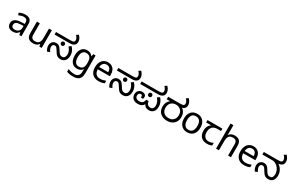

<svg xmlns="http://www.w3.org/2000/svg" viewBox="264 -2795 7660 5040"><g transform="rotate(30 4093.5 -275.0)"><path d="M288 -545Q386 -545 433 -502Q480 -459 480 -365V0H416L399 -76H395Q372 -47 347.5 -27.5Q323 -8 291.5 1Q260 10 215 10Q167 10 128.5 -7Q90 -24 68 -59.5Q46 -95 46 -149Q46 -229 109 -272.5Q172 -316 303 -320L394 -323V-355Q394 -422 365 -448Q336 -474 283 -474Q241 -474 203 -461.5Q165 -449 132 -433L105 -499Q140 -518 188 -531.5Q236 -545 288 -545ZM314 -259Q214 -255 175.5 -227Q137 -199 137 -148Q137 -103 164.5 -82Q192 -61 235 -61Q303 -61 348 -98.5Q393 -136 393 -214V-262Z M1094 -536V0H1022L1009 -71H1005Q988 -43 961 -25Q934 -7 902 1.5Q870 10 835 10Q771 10 727.5 -10.5Q684 -31 662 -74Q640 -117 640 -185V-536H729V-191Q729 -127 758 -95Q787 -63 848 -63Q937 -63 971.5 -113Q1006 -163 1006 -257V-536Z M1662 12Q1609 12 1574.5 -8Q1540 -28 1516.5 -59.5Q1493 -91 1473 -125Q1448 -169 1430 -191Q1412 -213 1396.5 -221Q1381 -229 1361 -229Q1327 -229 1308.5 -207.5Q1290 -186 1290 -148Q1290 -116 1304 -82.5Q1318 -49 1341 -17L1263 14Q1240 -18 1225 -60.5Q1210 -103 1210 -146Q1210 -192 1230 -228Q1250 -264 1284 -284.5Q1318 -305 1360 -305Q1402 -305 1431 -292Q1460 -279 1482.5 -253Q1505 -227 1528 -187Q1551 -148 1570.5 -121Q1590 -94 1613 -80.5Q1636 -67 1669 -67Q1719 -67 1743 -103Q1767 -139 1767 -194Q1767 -239 1749 -286Q1731 -333 1683 -387L1751 -435Q1798 -384 1823.5 -327Q1849 -270 1849 -203Q1849 -101 1800 -44.5Q1751 12 1662 12ZM1520 -315Q1496 -315 1479 -332Q1462 -349 1462 -374Q1462 -399 1479 -416Q1496 -433 1520 -433Q1545 -433 1561.5 -416Q1578 -399 1578 -374Q1578 -349 1561.5 -332Q1545 -315 1520 -315ZM1211 -474V-551H1637Q1691 -551 1713 -556Q1735 -561 1746 -569Q1759 -579 1763.5 -591.5Q1768 -604 1768 -618Q1768 -651 1752 -682.5Q1736 -714 1703 -747L1768 -790Q1815 -738 1832 -696.5Q1849 -655 1849 -612Q1849 -593 1841 -565.5Q1833 -538 1808 -516Q1782 -494 1747.5 -484Q1713 -474 1656 -474Z M2163 -546Q2216 -546 2258.5 -526Q2301 -506 2331 -465H2336L2348 -536H2418V9Q2418 85 2392 136.5Q2366 188 2313 214Q2260 240 2178 240Q2120 240 2071.5 231.5Q2023 223 1985 206V125Q2023 145 2074 156Q2125 167 2183 167Q2252 167 2291.5 126.5Q2331 86 2331 16V-5Q2331 -17 2332 -39.5Q2333 -62 2334 -71H2330Q2302 -30 2260.5 -10Q2219 10 2164 10Q2060 10 2001.5 -63Q1943 -136 1943 -267Q1943 -395 2001.5 -470.5Q2060 -546 2163 -546ZM2175 -472Q2108 -472 2071 -418.5Q2034 -365 2034 -266Q2034 -167 2070.5 -114.5Q2107 -62 2177 -62Q2218 -62 2247 -72.5Q2276 -83 2295 -105.5Q2314 -128 2323 -163Q2332 -198 2332 -246V-267Q2332 -340 2315.5 -385Q2299 -430 2264 -451Q2229 -472 2175 -472Z M2795 -546Q2864 -546 2913.5 -516Q2963 -486 2989.5 -431.5Q3016 -377 3016 -304V-251H2649Q2651 -160 2695.5 -112.5Q2740 -65 2820 -65Q2871 -65 2910.5 -74.5Q2950 -84 2992 -102V-25Q2951 -7 2911 1.5Q2871 10 2816 10Q2740 10 2681.5 -21Q2623 -52 2590.5 -113.5Q2558 -175 2558 -264Q2558 -352 2587.5 -415Q2617 -478 2670.5 -512Q2724 -546 2795 -546ZM2794 -474Q2731 -474 2694.5 -433.5Q2658 -393 2651 -321H2924Q2924 -367 2910 -401Q2896 -435 2867.5 -454.5Q2839 -474 2794 -474Z M3550 12Q3497 12 3462.5 -8Q3428 -28 3404.5 -59.5Q3381 -91 3361 -125Q3336 -169 3318 -191Q3300 -213 3284.5 -221Q3269 -229 3249 -229Q3215 -229 3196.5 -207.5Q3178 -186 3178 -148Q3178 -116 3192 -82.5Q3206 -49 3229 -17L3151 14Q3128 -18 3113 -60.5Q3098 -103 3098 -146Q3098 -192 3118 -228Q3138 -264 3172 -284.5Q3206 -305 3248 -305Q3290 -305 3319 -292Q3348 -279 3370.5 -253Q3393 -227 3416 -187Q3439 -148 3458.5 -121Q3478 -94 3501 -80.5Q3524 -67 3557 -67Q3607 -67 3631 -103Q3655 -139 3655 -194Q3655 -239 3637 -286Q3619 -333 3571 -387L3639 -435Q3686 -384 3711.5 -327Q3737 -270 3737 -203Q3737 -101 3688 -44.5Q3639 12 3550 12ZM3408 -315Q3384 -315 3367 -332Q3350 -349 3350 -374Q3350 -399 3367 -416Q3384 -433 3408 -433Q3433 -433 3449.5 -416Q3466 -399 3466 -374Q3466 -349 3449.5 -332Q3433 -315 3408 -315ZM3099 -474V-551H3525Q3579 -551 3601 -556Q3623 -561 3634 -569Q3647 -579 3651.5 -591.5Q3656 -604 3656 -618Q3656 -651 3640 -682.5Q3624 -714 3591 -747L3656 -790Q3703 -738 3720 -696.5Q3737 -655 3737 -612Q3737 -593 3729 -565.5Q3721 -538 3696 -516Q3670 -494 3635.5 -484Q3601 -474 3544 -474Z M4002 12Q3946 12 3901.5 -10Q3857 -32 3832 -72Q3807 -112 3807 -167Q3807 -211 3825 -246.5Q3843 -282 3877 -303Q3911 -324 3959 -324Q4012 -324 4044 -299Q4076 -274 4076 -231Q4076 -215 4073 -199Q4070 -183 4063 -172L3995 -178Q3997 -186 3999 -194.5Q4001 -203 4001 -210Q4001 -232 3989 -243Q3977 -254 3956 -254Q3925 -254 3904.5 -232.5Q3884 -211 3884 -170Q3884 -125 3915 -96Q3946 -67 4010 -67Q4079 -67 4111 -102Q4143 -137 4148 -195H4224Q4229 -128 4263.5 -97.5Q4298 -67 4346 -67Q4382 -67 4404 -83Q4426 -99 4436 -127.5Q4446 -156 4446 -191Q4446 -237 4428 -284.5Q4410 -332 4362 -387L4433 -435Q4479 -384 4503.5 -326.5Q4528 -269 4528 -198Q4528 -126 4503.5 -79.5Q4479 -33 4439 -10.5Q4399 12 4353 12Q4302 12 4270 -1Q4238 -14 4216 -39.5Q4194 -65 4172 -101L4203 -105Q4177 -57 4147.5 -32Q4118 -7 4082.5 2.5Q4047 12 4002 12ZM4177 -297Q4153 -297 4136.5 -314Q4120 -331 4120 -355Q4120 -381 4136.5 -398Q4153 -415 4177 -415Q4202 -415 4219 -398Q4236 -381 4236 -355Q4236 -331 4219 -314Q4202 -297 4177 -297ZM3807 -474V-551H4317Q4371 -551 4393 -556Q4415 -561 4425 -569Q4439 -579 4443 -591.5Q4447 -604 4447 -618Q4447 -651 4431 -682.5Q4415 -714 4382 -747L4447 -790Q4494 -738 4511 -696.5Q4528 -655 4528 -612Q4528 -593 4520.5 -565.5Q4513 -538 4487 -516Q4462 -494 4427.5 -484Q4393 -474 4335 -474Z M4894 12Q4813 12 4748.5 -19Q4684 -50 4647 -109.5Q4610 -169 4610 -255Q4610 -312 4625.5 -356Q4641 -400 4669 -433Q4697 -466 4736 -488L4754 -474H4610V-551H4966Q5020 -551 5042 -556Q5064 -561 5075 -569Q5088 -579 5092.5 -591.5Q5097 -604 5097 -618Q5097 -651 5081 -682.5Q5065 -714 5032 -747L5097 -790Q5144 -738 5161 -696.5Q5178 -655 5178 -612Q5178 -593 5170 -565.5Q5162 -538 5137 -516Q5124 -504 5106 -494.5Q5088 -485 5064 -480L5059 -488Q5097 -464 5123.5 -431.5Q5150 -399 5164 -356Q5178 -313 5178 -255Q5178 -177 5144 -117Q5110 -57 5046.5 -22.5Q4983 12 4894 12ZM4895 -69Q4963 -69 5007.5 -96Q5052 -123 5074 -169.5Q5096 -216 5096 -272Q5096 -337 5069.5 -382.5Q5043 -428 4998 -452Q4953 -476 4896 -476Q4834 -476 4788 -450.5Q4742 -425 4717 -379.5Q4692 -334 4692 -272Q4692 -175 4747.5 -122Q4803 -69 4895 -69Z M5750 -269Q5750 -180 5719.5 -117.5Q5689 -55 5633 -22.5Q5577 10 5500 10Q5429 10 5373.5 -22.5Q5318 -55 5286 -117.5Q5254 -180 5254 -269Q5254 -402 5321 -474Q5388 -546 5503 -546Q5576 -546 5631.5 -513.5Q5687 -481 5718.5 -419.5Q5750 -358 5750 -269ZM5345 -269Q5345 -206 5361.5 -159.5Q5378 -113 5413 -88Q5448 -63 5502 -63Q5556 -63 5591 -88Q5626 -113 5642.5 -159.5Q5659 -206 5659 -269Q5659 -333 5642 -378Q5625 -423 5590.5 -447.5Q5556 -472 5501 -472Q5419 -472 5382 -418Q5345 -364 5345 -269Z M6105 10Q5987 10 5922 -57Q5857 -124 5857 -245Q5857 -325 5886 -380.5Q5915 -436 5969 -465H5810V-537H6262V-465H6149Q6055 -465 6001.5 -411.5Q5948 -358 5948 -252Q5948 -165 5991 -114.5Q6034 -64 6114 -64Q6151 -64 6185 -73.5Q6219 -83 6251 -99V-21Q6222 -5 6187 2.5Q6152 10 6105 10Z M6467 -537Q6467 -518 6465.5 -498Q6464 -478 6462 -462H6468Q6485 -490 6511 -508Q6537 -526 6569 -535.5Q6601 -545 6635 -545Q6700 -545 6743.5 -524.5Q6787 -504 6809 -461Q6831 -418 6831 -349V0H6744V-343Q6744 -408 6715 -440Q6686 -472 6624 -472Q6534 -472 6500.5 -421.5Q6467 -371 6467 -277V0H6379V-760H6467Z M7204 -546Q7273 -546 7322.5 -516Q7372 -486 7398.5 -431.5Q7425 -377 7425 -304V-251H7058Q7060 -160 7104.5 -112.5Q7149 -65 7229 -65Q7280 -65 7319.5 -74.5Q7359 -84 7401 -102V-25Q7360 -7 7320 1.5Q7280 10 7225 10Q7149 10 7090.5 -21Q7032 -52 6999.5 -113.5Q6967 -175 6967 -264Q6967 -352 6996.5 -415Q7026 -478 7079.5 -512Q7133 -546 7204 -546ZM7203 -474Q7140 -474 7103.5 -433.5Q7067 -393 7060 -321H7333Q7333 -367 7319 -401Q7305 -435 7276.5 -454.5Q7248 -474 7203 -474Z M7959 12Q7906 12 7871.5 -8Q7837 -28 7813.5 -59.5Q7790 -91 7770 -125Q7745 -169 7727 -191Q7709 -213 7693.5 -221Q7678 -229 7658 -229Q7624 -229 7605.5 -207.5Q7587 -186 7587 -148Q7587 -116 7601 -82.5Q7615 -49 7638 -17L7560 14Q7537 -18 7522 -60Q7507 -102 7507 -145Q7507 -192 7527 -228Q7547 -264 7581 -284.5Q7615 -305 7657 -305Q7719 -305 7755 -276Q7791 -247 7825 -187Q7848 -148 7867 -121Q7886 -94 7909.5 -80.5Q7933 -67 7968 -67Q8020 -67 8041.5 -103.5Q8063 -140 8063 -190Q8063 -260 8033.5 -320Q8004 -380 7954.5 -420.5Q7905 -461 7843 -474H7509V-551H7934Q7988 -551 8009.5 -556Q8031 -561 8042 -569Q8055 -579 8059.5 -591.5Q8064 -604 8064 -618Q8064 -651 8048 -682.5Q8032 -714 7999 -747L8064 -790Q8111 -738 8128 -696.5Q8145 -655 8145 -612Q8145 -593 8137 -565.5Q8129 -538 8104 -516Q8079 -494 8044 -484Q8009 -474 7951 -474H7927L7984 -483Q8035 -451 8071 -407Q8107 -363 8126 -310.5Q8145 -258 8145 -198Q8145 -100 8096.5 -44Q8048 12 7959 12Z"/></g></svg>

Font: lkannada15
Style: Book
Weight: 400
Designer: Jelle Bosma - Monotype Design Team
Foundry: Monotype Imaging Inc.
Version: Version 2.003